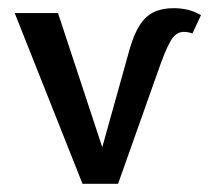

<svg xmlns="http://www.w3.org/2000/svg" viewBox="-20 -450 512 470"><path d="M182 0 16 -418H122L252 -24H212L298 -332Q309 -369 323 -390Q337 -411 357 -420.5Q377 -430 405 -430Q422 -430 438 -426.5Q454 -423 472 -413L451 -368Q446 -370 440.5 -371Q435 -372 430 -372Q414 -372 402.5 -357Q391 -342 374 -296L269 0Z"/></svg>

Font: Ysabeau Infant SemiBold
Style: Regular
Weight: 600
Designer: Christian Thalmann (Catharsis Fonts)
Version: Version 2.002; featfreeze: ss01,ss02,lnum